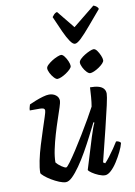

<svg xmlns="http://www.w3.org/2000/svg" viewBox="-101 -1012 758 1076"><g transform="rotate(-10 277.5 -474.0)"><path d="M185 0Q170 0 148 -9Q126 -18 104.5 -31Q83 -44 68.5 -56.5Q54 -69 52 -75Q52 -104 60.5 -145Q69 -186 82.5 -230Q96 -274 109 -313.5Q122 -353 131 -380.5Q140 -408 140 -415Q140 -425 132.5 -428Q125 -431 113 -431H55Q55 -441 58 -450.5Q61 -460 62 -464Q77 -471 98.5 -479.5Q120 -488 141 -494Q162 -500 176 -500Q199 -500 215 -487.5Q231 -475 231 -455Q231 -446 222.5 -419.5Q214 -393 201 -355Q188 -317 175.5 -274.5Q163 -232 154.5 -191.5Q146 -151 146 -119Q156 -106 174 -93.5Q192 -81 201 -81Q206 -81 223.5 -104.5Q241 -128 265.5 -165.5Q290 -203 316 -246Q342 -289 364.5 -328Q387 -367 400 -392Q404 -415 406.5 -445.5Q409 -476 410 -500Q439 -500 458 -494.5Q477 -489 486.5 -477.5Q496 -466 496 -449Q496 -435 485 -385Q474 -335 454.5 -256Q435 -177 409 -73L420 -66Q431 -77 446.5 -97Q462 -117 477 -139Q492 -161 501 -176Q510 -176 517.5 -172Q525 -168 527 -163Q522 -142 508.5 -114.5Q495 -87 478 -60.5Q461 -34 442.5 -17Q424 0 408 0Q393 0 372.5 -8.5Q352 -17 336 -28Q320 -39 317 -46L372 -225Q380 -251 388 -272.5Q396 -294 400 -301L395 -304Q378 -270 357 -229Q336 -188 313 -147.5Q290 -107 266.5 -73.5Q243 -40 222.5 -20Q202 0 185 0ZM239 -578Q231 -578 219.5 -590.5Q208 -603 200 -619Q192 -635 192 -646Q192 -655 203 -665.5Q214 -676 229 -685.5Q244 -695 259 -701Q274 -707 281 -707Q290 -707 300 -694Q310 -681 317 -664.5Q324 -648 324 -637Q324 -629 314 -619Q304 -609 290 -599.5Q276 -590 262 -584Q248 -578 239 -578ZM425 -578Q417 -578 405.5 -590Q394 -602 386 -618.5Q378 -635 378 -646Q378 -655 388.5 -665.5Q399 -676 414.5 -685.5Q430 -695 444.5 -701Q459 -707 466 -707Q476 -707 485.5 -694Q495 -681 502 -664.5Q509 -648 509 -637Q509 -629 499.5 -619Q490 -609 476 -599.5Q462 -590 448 -584Q434 -578 425 -578ZM370 -755Q358 -755 343 -776.5Q328 -798 310.5 -836.5Q293 -875 272 -924Q278 -932 284 -938.5Q290 -945 301 -948L383 -847L508 -948Q519 -944 526.5 -937.5Q534 -931 535 -924Q494 -876 461.5 -837.5Q429 -799 406 -777Q383 -755 370 -755Z"/></g></svg>

Font: Texturina Medium 12pt Medium
Style: Italic
Weight: 500
Italic angle: -11°
Version: Version 1.002